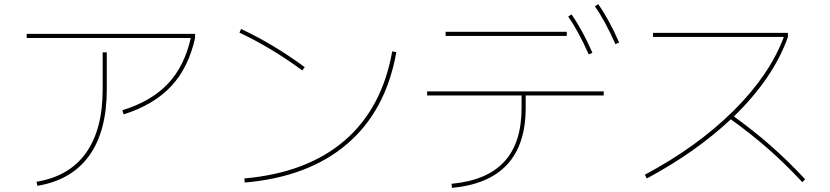

<svg xmlns="http://www.w3.org/2000/svg" viewBox="-20 -875 4040 935"><path d="M480 -440V-620H500V-440Q500 -236 414.5 -117Q329 2 162 30L158 10Q317 -16 398.5 -130Q480 -244 480 -440ZM110 -710H930V-690Q898 -545 813 -454.5Q728 -364 582 -318L576 -338Q717 -382 797.5 -467Q878 -552 909 -690H110Z M1890 -625 1910 -621Q1860 -337 1671.5 -175Q1483 -13 1172 14L1170 -6Q1475 -33 1658 -190.5Q1841 -348 1890 -625ZM1154 -734Q1312 -660 1464 -548L1452 -532Q1303 -642 1146 -716Z M2520 -350V-410H2060V-430H2920V-410H2540V-350Q2540 -172 2450.5 -74.5Q2361 23 2181 40L2179 20Q2351 4 2435.5 -87.5Q2520 -179 2520 -350ZM2150 -720H2740V-700H2150ZM2763 -805Q2816 -730 2865 -618L2847 -610Q2796 -725 2747 -794ZM2893 -855Q2946 -780 2995 -668L2977 -660Q2926 -775 2877 -844Z M3797 -695H3160V-715H3817V-695Q3747 -496 3554 -308Q3652 -237 3734.5 -164.5Q3817 -92 3901 -2L3887 12Q3803 -78 3721 -150Q3639 -222 3539 -294Q3367 -133 3130 -6L3120 -24Q3375 -160 3551.5 -335Q3728 -510 3797 -695Z"/></svg>

Font: Enso Thin
Style: Regular
Weight: 100
Designer: Coji Morishita
Foundry: UNDERFOREST DESIGN
Version: Version 1.000